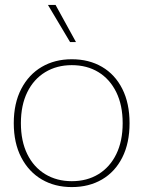

<svg xmlns="http://www.w3.org/2000/svg" viewBox="-20 -751 584 781"><path d="M272 -510Q342 -510 395 -479Q448 -448 477.5 -389.5Q507 -331 507 -250Q507 -169 477.5 -110.5Q448 -52 395 -21Q342 10 272 10Q203 10 150 -21Q97 -52 66.5 -110.5Q36 -169 36 -250Q36 -331 66.5 -389.5Q97 -448 150 -479Q203 -510 272 -510ZM272 -486Q211 -486 164 -457.5Q117 -429 91 -376Q65 -323 65 -250Q65 -177 91 -124Q117 -71 164 -42.5Q211 -14 272 -14Q334 -14 380.5 -42.5Q427 -71 453 -124Q479 -177 479 -250Q479 -323 453 -376Q427 -429 380.5 -457.5Q334 -486 272 -486ZM206 -731 289 -580H265L175 -731Z"/></svg>

Font: Prodigy Sans ExtraLight
Style: Regular
Weight: 200
Designer: Wei Huang
Foundry: Wei Huang
Version: Version 1.003; ttfautohint (v1.8.3)